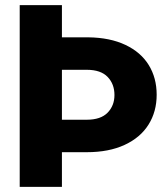

<svg xmlns="http://www.w3.org/2000/svg" viewBox="-20 -731 658 751"><path d="M222.2 -135.7V0H57.1V-710.9H222.2V-585H325.2Q410.2 -584 470.5 -555.4Q530.8 -526.9 561.8 -476.6Q592.8 -426.3 592.8 -360.4Q592.8 -294.4 561 -243.7Q529.3 -192.9 467.5 -164.3Q405.8 -135.7 319.3 -135.7ZM222.2 -458V-262.7H319.3Q374 -262.7 400.9 -290.3Q427.7 -317.9 427.7 -359.4Q427.7 -402.3 400.9 -430.2Q374 -458 319.3 -458Z"/></svg>

Font: Mardoto Black
Style: Regular
Weight: 900
Designer: Christian Robertson, Vahan Hovhannisyan
Foundry: Google
Version: Version 1.000